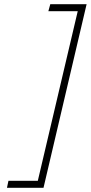

<svg xmlns="http://www.w3.org/2000/svg" viewBox="-20 -768 430 909"><path d="M186 121H13L20 88H159L348 -715H209L218 -748H390Z"/></svg>

Font: Cairo ExtraLight
Style: Italic
Weight: 275
Italic angle: -13°
Designer: Mohamed Gaber, Accademia di Belle Arti di Urbino and others
Foundry: Kief Type Foundry, Accademia di Belle Arti di Urbino and others
Version: Version 3.011